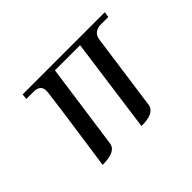

<svg xmlns="http://www.w3.org/2000/svg" viewBox="-84 -481 626 626"><g transform="rotate(-45 229.5 -167.5)"><path d="M64 -341H443L440 -322H404Q390 -322 379.5 -314Q369 -306 367 -288L331 -30Q330 -18 323.5 -11Q317 -4 308.5 -0.5Q300 3 289 4.5Q278 6 265 6L310 -322H194L153 -30Q152 -18 145.5 -11Q139 -4 130 -0.5Q121 3 109.5 4.5Q98 6 86 6Q92 -35 97 -70.5Q102 -106 107 -141Q112 -176 117 -211.5Q122 -247 127 -288Q129 -306 120.5 -314Q112 -322 98 -322H62Z"/></g></svg>

Font: Genos
Style: Italic
Weight: 400
Italic angle: -8°
Version: Version 1.010